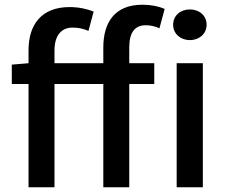

<svg xmlns="http://www.w3.org/2000/svg" viewBox="-20 -794 962 814"><path d="M30 -520V-438H101V0H211V-438H418V0H528V-438H634V-526H528V-593C528 -657 552 -687 598 -687C616 -687 637 -683 656 -674L678 -756C654 -767 620 -774 584 -774C467 -774 418 -700 418 -592V-526H211V-580C211 -643 240 -677 287 -677C314 -677 334 -672 355 -663L377 -745C350 -756 314 -764 275 -764C156 -764 101 -690 101 -581V-526ZM729 0H840V-526H729ZM785 -624C825 -624 856 -651 856 -689C856 -728 825 -754 785 -754C745 -754 714 -728 714 -689C714 -651 745 -624 785 -624Z"/></svg>

Font: Kinto Sans Med
Style: Regular
Weight: 500
Designer: Authors: Ryoko NISHIZUKA  (kana & ideographs); Paul D. Hunt (Latin, Greek & Cyrillic); Wenlong ZHANG  (bopomofo); Sandol
Foundry: Adobe Systems Incorporated, ookami Inc.
Version: Version 0.001